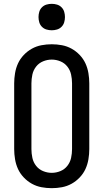

<svg xmlns="http://www.w3.org/2000/svg" viewBox="-20 -974 540 1002"><path d="M250 8Q223 8 196.5 3Q170 -2 146.5 -15Q123 -28 104 -48Q85 -68 74 -92Q63 -116 58.5 -143Q54 -170 54 -196V-539Q54 -565 58.5 -592Q63 -619 74 -643Q85 -667 104 -687Q123 -707 146.5 -720Q170 -733 196.5 -738Q223 -743 250 -743Q277 -743 303.5 -738Q330 -733 353.5 -720Q377 -707 396 -687Q415 -667 426 -643Q437 -619 441.5 -592Q446 -565 446 -539V-196Q446 -170 441.5 -143Q437 -116 426 -92Q415 -68 396 -48Q377 -28 353.5 -15Q330 -2 303.5 3Q277 8 250 8ZM250 -72Q273 -72 295 -81Q317 -90 331.5 -108.5Q346 -127 351 -150Q356 -173 356 -196V-539Q356 -562 351 -585Q346 -608 331.5 -626.5Q317 -645 295 -654Q273 -663 250 -663Q227 -663 205 -654Q183 -645 168.5 -626.5Q154 -608 149 -585Q144 -562 144 -539V-196Q144 -173 149 -150Q154 -127 168.5 -108.5Q183 -90 205 -81Q227 -72 250 -72ZM250 -816Q236 -816 222.5 -820Q209 -824 199 -834Q189 -844 185 -857.5Q181 -871 181 -885Q181 -899 185 -912.5Q189 -926 199 -936Q209 -946 222.5 -950Q236 -954 250 -954Q264 -954 277.5 -950Q291 -946 301 -936Q311 -926 315 -912.5Q319 -899 319 -885Q319 -871 315 -857.5Q311 -844 301 -834Q291 -824 277.5 -820Q264 -816 250 -816Z"/></svg>

Font: Iosevka Term Curly Medium
Style: Regular
Weight: 500
Designer: Belleve Invis
Foundry: Belleve Invis
Version: Version 32.3.0